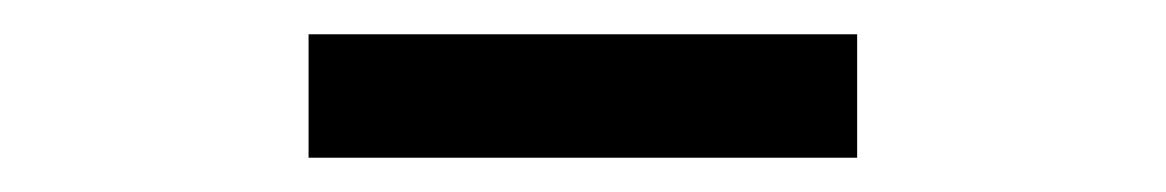

<svg xmlns="http://www.w3.org/2000/svg" viewBox="-20 -306 680 112"><path d="M480 -214V-286H160V-214Z"/></svg>

Font: altertype_V2
Style: Regular
Weight: 400
Designer: Simon Renaud
Version: Version 2.001;Glyphs 3.1.2 (3151)